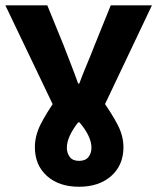

<svg xmlns="http://www.w3.org/2000/svg" viewBox="-27 -692 593 724"><path d="M271 12.2Q195.3 12.2 149.9 -28.6Q104.5 -69.3 104.5 -137.2Q104.5 -179.2 125.7 -222.2Q147 -265.1 189.5 -325.2V-261.7L-6.8 -671.9H151.4L212.9 -521Q225.6 -487.8 240.5 -449.7Q255.4 -411.6 267.6 -377H272Q284.7 -411.6 300.8 -449.7Q316.9 -487.8 329.6 -521L390.6 -671.9H545.9L351.1 -261.7V-325.2Q395 -263.7 416.7 -221.4Q438.5 -179.2 438.5 -137.2Q438.5 -69.3 392.6 -28.6Q346.7 12.2 271 12.2ZM271 -85.4Q295.4 -85.4 306.6 -100.1Q317.9 -114.7 317.9 -134.8Q317.9 -177.2 272.9 -230.5H267.6Q247.1 -204.1 236.1 -180.2Q225.1 -156.2 225.1 -134.8Q225.1 -114.7 236.1 -100.1Q247.1 -85.4 271 -85.4Z"/></svg>

Font: Akatab Black
Style: Regular
Weight: 900
Designer: SIL Global
Foundry: SIL Global
Version: Version 4.000